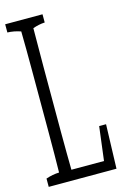

<svg xmlns="http://www.w3.org/2000/svg" viewBox="-127 -859 591 905"><g transform="rotate(-15 168.5 -406.5)"><path d="M176.3 -803.2Q176.3 -788.1 176.3 -763.2Q147 -761.7 117.7 -751Q116.7 -635.3 116.7 -560.1Q116.7 -407.2 116.7 -244.6Q116.7 -186.5 117.2 -141.1Q117.7 -95.7 118.2 -60.1H277.3Q287.6 -147.5 297.9 -225.1H331.5Q328.1 -122.6 324.7 -9.8H-5.9Q-5.9 -34.7 -5.9 -50.3Q26.4 -61.5 58.6 -62.5Q60.1 -144.5 60.1 -252.4Q60.1 -411.6 60.1 -561.5Q60.1 -670.9 58.6 -751Q26.4 -762.2 -5.9 -763.2Q-5.9 -788.1 -5.9 -803.2Z"/></g></svg>

Font: Scarab Serif
Style: Condensed-Light
Weight: 300
Designer: John Roberts
Foundry: Scarab
Version: 1.0